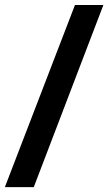

<svg xmlns="http://www.w3.org/2000/svg" viewBox="-57 -745 443 785"><path d="M-37.1 20 249.5 -724.6H365.7L81.1 20Z"/></svg>

Font: Liberation Sans
Style: Bold Italic
Weight: 700
Italic angle: -12°
Designer: Steve Matteson
Foundry: Ascender Corporation
Version: Version 2.1.5